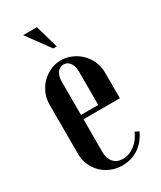

<svg xmlns="http://www.w3.org/2000/svg" viewBox="-177 -738 677 809"><g transform="rotate(-30 161.5 -333.5)"><path d="M31 -367Q31 -395 41.5 -420Q52 -445 70.5 -464Q89 -483 113.5 -494Q138 -505 165 -505Q192 -505 217 -494Q242 -483 260.5 -464.5Q279 -446 290 -421Q301 -396 301 -368V-242H124V-82Q124 -51 140.5 -32.5Q157 -14 185 -14Q216 -14 243 -34.5Q270 -55 284 -89L303 -80Q284 -38 249.5 -14.5Q215 9 170 9Q141 9 115.5 -1.5Q90 -12 71.5 -30Q53 -48 42 -73Q31 -98 31 -127ZM208 -263V-426Q208 -452 196.5 -468Q185 -484 166 -484Q147 -484 135.5 -468Q124 -452 124 -426V-263ZM163 -564 81 -676H148L180 -564Z"/></g></svg>

Font: Moniqa Narrow Heading
Style: Bold
Weight: 700
Width: 4
Designer: Rajesh Rajput
Foundry: Rajesh Rajput
Version: Version 1.000